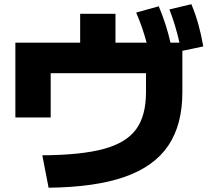

<svg xmlns="http://www.w3.org/2000/svg" viewBox="-20 -836 978 897"><path d="M662.1 -405.3V-494.1H216.8V-287.1H51.8V-636.7H354.5V-771.5H519.5V-636.7H665Q645.5 -709.5 616.2 -777.3L721.7 -806.6Q757.8 -720.2 776.4 -636.7H818.4Q800.8 -716.3 771.5 -792L874 -816.4Q893.6 -769.5 906.7 -722.2Q919.9 -674.8 929.7 -619.1L832 -598.6V-405.3Q832 -252.9 765.9 -155.3Q699.7 -57.6 562 -9.5Q424.3 38.6 207 41L177.7 -110.4Q360.8 -111.8 465.3 -140.4Q569.8 -168.9 616 -232.2Q662.1 -295.4 662.1 -405.3Z"/></svg>

Font: Pretendard JP Black
Style: Regular
Weight: 900
Designer: Base glyphs from Inter by Rasmus Andersson; Hangeul glyphs from Noto Sans CJK(Source Han Sans) by Jang Soo-young and Kan
Foundry: Kil Hyung-jin
Version: Version 1.309